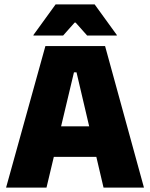

<svg xmlns="http://www.w3.org/2000/svg" viewBox="-20 -847 678 867"><path d="M7.5 0 185 -639H454.5L630 0H447.5L325.5 -520.5H314L190 0ZM175 -138.5V-276.5H461.5V-138.5ZM231 -827H407.5L507.5 -689V-686.5H373.5L321.5 -745H317L265 -686.5H131V-689Z"/></svg>

Font: Anek Latin Medium ExtraBold
Style: Regular
Weight: 800
Version: Version 1.003